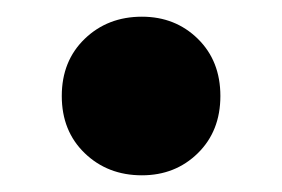

<svg xmlns="http://www.w3.org/2000/svg" viewBox="-20 -196 338 230"><path d="M150 14Q109 14 81.5 -12.5Q54 -39 54 -81Q54 -123 81.5 -149.5Q109 -176 150 -176Q190 -176 217 -149.5Q244 -123 244 -81Q244 -39 217 -12.5Q190 14 150 14Z"/></svg>

Font: Space Grotesk Light
Style: Bold
Weight: 700
Version: Version 2.000